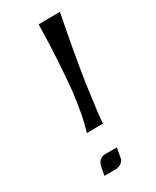

<svg xmlns="http://www.w3.org/2000/svg" viewBox="-148 -580 513 631"><g transform="rotate(-30 109.0 -264.0)"><path d="M52.7 5.9 57.6 -19.5Q62.5 -54.7 91.8 -54.7H134.8L127.9 -16.6Q126 -7.8 116.7 -1Q107.4 5.9 94.7 5.9ZM73.2 -144.5 75.2 -152.3Q89.8 -200.2 100.6 -286.1Q112.3 -410.2 114.3 -527.3V-533.2L195.3 -534.2L194.3 -527.3Q169.9 -406.2 151.4 -286.1Q137.7 -188.5 134.8 -151.4V-145.5Z"/></g></svg>

Font: Kleymisska
Style: Regular
Weight: 500
Italic angle: -8°
Designer: gluk
Foundry: gluk
Version: Version 0.298